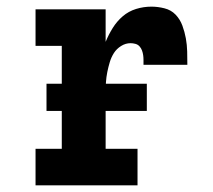

<svg xmlns="http://www.w3.org/2000/svg" viewBox="-20 -558 640 578"><path d="M87 0V-110H166V-420H87V-530H298V-432Q307 -454 319.5 -474Q332 -494 349.5 -509Q367 -524 389.5 -531Q412 -538 436 -538Q455 -538 475 -533Q495 -528 508.5 -514Q522 -500 529 -481Q536 -462 539.5 -442.5Q543 -423 543.5 -403Q544 -383 544 -363H412Q412 -370 412 -377.5Q412 -385 411 -392Q410 -399 407.5 -406Q405 -413 400 -418.5Q395 -424 387.5 -426Q380 -428 373 -428Q358 -428 344.5 -419.5Q331 -411 323 -398.5Q315 -386 310.5 -371Q306 -356 303 -341Q300 -326 299 -311Q298 -296 298 -281V-110H394V0ZM422 -224H120V-306H422Z"/></svg>

Font: Iosevka Curly Slab XBdEx
Style: Regular
Weight: 800
Width: 7
Monospace: yes
Designer: Belleve Invis
Foundry: Belleve Invis
Version: Version 11.0.0; ttfautohint (v1.8.3)